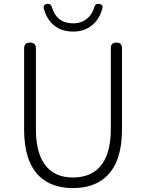

<svg xmlns="http://www.w3.org/2000/svg" viewBox="-20 -946 745 979"><path d="M352 13Q241 13 178 -50Q103 -125 103 -285V-699Q103 -729 133 -729Q163 -729 163 -699V-288Q163 -155 220 -93Q267 -41 352 -41Q438 -41 487 -93Q545 -155 545 -288V-701Q545 -729 574 -729Q602 -729 602 -701V-507V-285Q602 -125 526 -50Q463 13 352 13ZM353 -785Q284 -785 242 -829Q215 -858 203 -903Q199 -923 219 -926Q240 -929 245 -908Q270 -827 353 -827Q395 -827 424 -851Q450 -872 460 -907Q465 -929 486 -926Q507 -923 502 -903Q489 -853 455 -822Q414 -785 353 -785Z"/></svg>

Font: GenSenRounded TW L
Style: Regular
Weight: 300
Version: Version 1.501;PS 1;hotconv 16.6.51;makeotf.lib2.5.65220